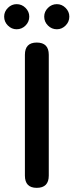

<svg xmlns="http://www.w3.org/2000/svg" viewBox="-49 -905 354 925"><path d="M128 0Q71 0 71 -59V-641Q71 -700 128 -700Q186 -700 186 -641V-59Q186 0 128 0ZM225 -764Q200 -764 182 -782Q164 -800 164 -825Q164 -849 182 -867Q200 -885 225 -885Q249 -885 267 -867Q285 -849 285 -825Q285 -800 267 -782Q249 -764 225 -764ZM31 -764Q7 -764 -11 -782Q-29 -800 -29 -825Q-29 -849 -11 -867Q7 -885 31 -885Q56 -885 74 -867Q92 -849 92 -825Q92 -800 74 -782Q56 -764 31 -764Z"/></svg>

Font: Zen Maru Gothic
Style: Bold
Weight: 700
Designer: Yoshimichi Ohira
Foundry: Positype
Version: Version 1.001